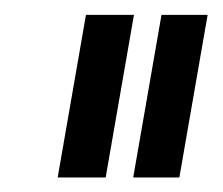

<svg xmlns="http://www.w3.org/2000/svg" viewBox="-20 -695 299 258"><path d="M159 -456.5H221L259 -675H197ZM57.5 -456.5H122L160 -675H95.5Z"/></svg>

Font: Anybody SemiExpanded
Style: Italic
Weight: 400
Width: 6
Italic angle: -10°
Version: Version 1.113;gftools[0.9.25]